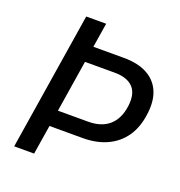

<svg xmlns="http://www.w3.org/2000/svg" viewBox="-128 -814 867 923"><g transform="rotate(20 306.0 -352.5)"><path d="M45 0 157 -705H259L239 -580H395Q467 -580 514.5 -554.5Q562 -529 582.5 -480.5Q603 -432 593 -362Q584 -294 551.5 -247Q519 -200 465.5 -175Q412 -150 341 -150H171L147 0ZM184 -233H339Q406 -233 445.5 -267.5Q485 -302 494 -368Q503 -433 473 -465.5Q443 -498 377 -498H226Z"/></g></svg>

Font: Nunito Sans 10pt SemiCondensed SemiBold
Style: Italic
Weight: 600
Width: 4
Italic angle: -9°
Designer: Vernon Adams
Foundry: Vernon Adams
Version: Version 3.101;gftools[0.9.27]